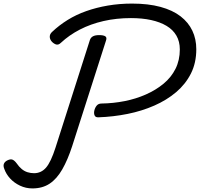

<svg xmlns="http://www.w3.org/2000/svg" viewBox="-47 -1035 1116 1072"><path d="M503 -380Q486 -379 481 -391Q476 -403 480 -419Q484 -435 493.5 -446Q503 -457 520 -457Q586 -458 649 -470.5Q712 -483 767.5 -507.5Q823 -532 866 -567.5Q909 -603 933 -651Q957 -699 957 -759Q957 -803 938 -836Q919 -869 883 -890.5Q847 -912 797 -923Q747 -934 684 -934Q603 -934 531 -917.5Q459 -901 399 -870Q339 -839 293 -796Q278 -781 262.5 -788Q247 -795 238 -808Q230 -820 231 -833Q232 -846 244 -857Q283 -894 330.5 -923.5Q378 -953 434.5 -973Q491 -993 555.5 -1004Q620 -1015 690 -1015Q781 -1015 849 -996.5Q917 -978 961 -944Q1005 -910 1027 -863.5Q1049 -817 1049 -760Q1049 -684 1019 -624.5Q989 -565 936.5 -520.5Q884 -476 814.5 -445.5Q745 -415 665.5 -399Q586 -383 503 -380ZM134 17Q97 17 64.5 1.5Q32 -14 9.5 -38.5Q-13 -63 -23 -92Q-30 -109 -25 -121Q-20 -133 -5 -140Q12 -148 23 -143.5Q34 -139 46 -123Q59 -104 74 -91.5Q89 -79 106.5 -73.5Q124 -68 143 -68Q183 -68 210 -99Q237 -130 263 -211L455 -812Q460 -826 472.5 -832.5Q485 -839 507 -839Q530 -839 540.5 -832.5Q551 -826 545 -809L356 -219Q331 -142 300.5 -89Q270 -36 230 -9.5Q190 17 134 17Z"/></svg>

Font: Playwrite RO
Style: Regular
Weight: 400
Designer: Veronika Burian, José Scaglione
Foundry: TypeTogether
Version: Version 1.002